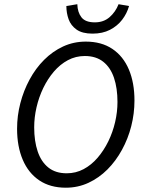

<svg xmlns="http://www.w3.org/2000/svg" viewBox="-20 -862 673 894"><path d="M286.3 12Q213.7 12 163 -22.1Q112.3 -56.2 85.9 -118.2Q59.5 -180.2 59.5 -262.6Q59.5 -323 74.7 -381.5Q89.8 -440 118 -492Q146.1 -544 185.5 -583.4Q224.8 -622.8 273.8 -645.6Q322.8 -668.3 379.4 -668.3Q452.6 -668.3 503.3 -634.2Q553.9 -600.2 580 -538.5Q606.1 -476.8 606.1 -393.7Q606.1 -333.3 591.2 -274.8Q576.4 -216.3 547.9 -164.3Q519.5 -112.3 480.2 -72.9Q440.8 -33.5 391.8 -10.7Q342.8 12 286.3 12ZM290.7 -55.1Q333.1 -55.1 369.4 -74.5Q405.7 -93.9 434.6 -127.6Q463.5 -161.4 484.4 -204Q505.2 -246.7 516.1 -293.8Q527 -340.9 527 -387.3Q527 -451.4 510.8 -499.5Q494.5 -547.7 460.8 -574.4Q427 -601.2 374.9 -601.2Q332.6 -601.2 296.2 -581.8Q259.9 -562.4 231 -528.7Q202.1 -494.9 181.5 -452.3Q161 -409.6 150.1 -362.5Q139.2 -315.5 139.2 -269.1Q139.2 -204.9 155.5 -156.8Q171.7 -108.7 205.2 -81.9Q238.6 -55.1 290.7 -55.1ZM410.9 -705.4Q363.3 -705.4 336.6 -724.2Q310 -743 299.5 -772.3Q289 -801.6 289 -834L340 -842.4Q341.1 -804.5 359.4 -781.2Q377.7 -757.9 421.4 -757.9Q462.7 -757.9 490.5 -782.3Q518.2 -806.7 532.1 -842.4L580.9 -834Q571.1 -799.3 548.9 -770.2Q526.7 -741.1 492.1 -723.2Q457.5 -705.4 410.9 -705.4Z"/></svg>

Font: Source Sans Variable
Style: Italic
Weight: 200
Italic angle: -11°
Designer: Paul D. Hunt
Foundry: Adobe Systems Incorporated
Version: Version 3.006;hotconv 1.0.111;makeotfexe 2.5.65597